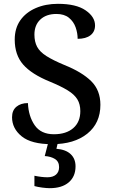

<svg xmlns="http://www.w3.org/2000/svg" viewBox="-20 -744 596 1004"><path d="M252 10Q144 10 93.5 -31Q43 -72 43 -131Q43 -167 66 -186Q89 -205 126 -205Q129 -136 161.5 -89Q194 -42 262 -42Q326 -42 363 -74Q400 -106 400 -163Q400 -199 384.5 -224.5Q369 -250 334 -271.5Q299 -293 241 -317Q145 -356 101 -406.5Q57 -457 57 -537Q57 -596 86 -637.5Q115 -679 166.5 -701.5Q218 -724 283 -724Q378 -724 427.5 -690Q477 -656 477 -611Q477 -578 453 -559.5Q429 -541 386 -541Q386 -571 375.5 -601Q365 -631 340.5 -651Q316 -671 275 -671Q222 -671 191 -642Q160 -613 160 -563Q160 -526 174 -499.5Q188 -473 222.5 -451Q257 -429 317 -404Q409 -367 457 -319.5Q505 -272 505 -196Q505 -100 436.5 -45Q368 10 252 10ZM240 240Q224 240 201 237Q178 234 160 229V175Q199 183 228 183Q257 183 273 169Q289 155 289 130Q289 101 267.5 87.5Q246 74 214 72L235 -9H285L275 34Q324 38 349.5 62Q375 86 375 126Q375 179 339.5 209.5Q304 240 240 240Z"/></svg>

Font: Noto Serif Toto Medium
Style: Regular
Weight: 500
Designer: Monotype Design Team
Foundry: Monotype Imaging Inc.
Version: Version 2.001; ttfautohint (v1.8.4.7-5d5b)